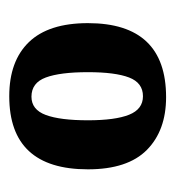

<svg xmlns="http://www.w3.org/2000/svg" viewBox="-2 -757 379 415"><g transform="rotate(90 187.5 -549.5)"><path d="M188 -380Q112 -380 71 -422.5Q30 -465 30 -550Q30 -719 190 -719Q262 -719 304 -677.5Q346 -636 346 -550Q346 -380 188 -380ZM189 -428Q217 -428 228.5 -459Q240 -490 240 -550Q240 -609 228 -639Q216 -669 188 -669Q159 -669 147.5 -639Q136 -609 136 -550Q136 -490 147.5 -459Q159 -428 189 -428Z"/></g></svg>

Font: Noto Serif Ethiopic ExtraCondensed ExtraBold
Style: Regular
Weight: 800
Width: 2
Designer: Monotype Design Team
Foundry: Monotype Imaging Inc.
Version: Version 2.102; ttfautohint (v1.8.4.7-5d5b)